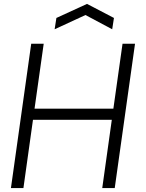

<svg xmlns="http://www.w3.org/2000/svg" viewBox="-20 -964 748 984"><path d="M140 -740H204L157 -407H561L608 -740H672L568 0H504L553 -350H149L100 0H36ZM269 -872 426 -944 564 -872 555 -814 418 -887 260 -814Z"/></svg>

Font: Plata Sans Light
Style: Italic
Weight: 300
Italic angle: -8°
Designer: Pablo Impallari, Andres Torresi, & Cristiano Sobral
Foundry: Pablo Impallari, Andres Torresi, & Cristiano Sobral
Version: Version 1.00;December 28, 2019;FontCreator 12.0.0.2547 64-bi